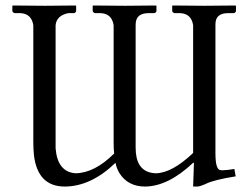

<svg xmlns="http://www.w3.org/2000/svg" viewBox="-20 -666 896 698"><path d="M182.1 -574.2V-127Q189 -40.5 254.9 -36.1Q323.7 -37.1 395 -107.9Q393.1 -122.1 393.1 -148.9V-574.2Q386.7 -615.7 347.2 -618.2H326.2Q318.4 -619.6 316.9 -626V-645L318.8 -646Q319.8 -646 435.1 -645Q435.1 -645 545.9 -646L548.8 -645V-626Q547.4 -619.1 540 -618.2H520Q477.5 -618.2 473.6 -584Q473.1 -578.6 473.1 -574.2V-128.9Q473.1 -48.3 531.7 -37.6Q539.6 -36.1 546.9 -36.1Q605.5 -37.1 682.1 -109.9V-574.2Q675.8 -615.7 636.2 -618.2H615.2Q607.4 -619.6 606 -626V-645L607.9 -646Q608.9 -646 724.1 -645L835 -646L837.9 -645V-626Q836.4 -619.1 829.1 -618.2H809.1Q768.1 -618.2 763.7 -585.9Q763.2 -580.1 763.2 -574.2V-108.9Q763.2 -51.8 779.8 -47.9Q783.2 -47.4 787.1 -46.9Q809.1 -47.4 832 -51.8L836.9 -24.9Q759.8 -12.7 729 2Q726.6 2.9 725.1 3.9Q707 11.7 698.2 12.2H682.1L685.1 -74.2H682.1Q591.8 11.2 507.8 12.2Q444.3 12.2 413.6 -37.6Q403.3 -55.2 399.9 -74.2Q311 11.7 215.8 12.2Q117.2 12.2 103.5 -101.1Q101.1 -123.5 101.1 -149.9V-574.2Q94.7 -615.7 55.2 -618.2H34.2Q26.4 -619.6 24.9 -626V-645L26.9 -646Q27.8 -646 143.1 -645L254.9 -646L256.8 -645V-626Q254.9 -619.1 249 -618.2H228Q185.5 -609.4 182.1 -574.2Z"/></svg>

Font: Linux Biolinum Capitals O
Style: Small Caps
Weight: 400
Designer: Philipp H. Poll
Foundry: Philipp H. Poll
Version: Version 1.0.4